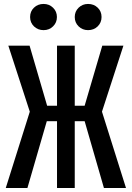

<svg xmlns="http://www.w3.org/2000/svg" viewBox="-20 -935 655 955"><path d="M263.6 0V-332.3H212.8L116.4 0H8.7L128.2 -379.5L21.5 -707.7H127.2L214.4 -409.2H263.6V-707.7H351.8V-409.2H401L488.7 -707.7H593.8L487.2 -379.5L606.7 0H496.9L401 -332.3H351.8V0ZM129.7 -850.3Q129.7 -878.5 149 -896.9Q168.2 -915.4 196.9 -915.4Q224.6 -915.4 243.8 -896.7Q263.1 -877.9 263.1 -850.3Q263.1 -822.6 243.8 -803.8Q224.6 -785.1 196.9 -785.1Q168.2 -785.1 149 -803.8Q129.7 -822.6 129.7 -850.3ZM351.8 -850.3Q351.8 -877.9 371 -896.7Q390.3 -915.4 417.9 -915.4Q446.7 -915.4 465.9 -896.9Q485.1 -878.5 485.1 -850.3Q485.1 -822.6 465.9 -803.8Q446.7 -785.1 417.9 -785.1Q390.3 -785.1 371 -803.8Q351.8 -822.6 351.8 -850.3Z"/></svg>

Font: Fira Code Fixed Medium
Style: Regular
Weight: 500
Monospace: yes
Designer: Carrois Corporate, Edenspiekermann AG, Nikita Prokopov
Foundry: Carrois Corporate, Edenspiekermann AG, Nikita Prokopov
Version: Version 5.002